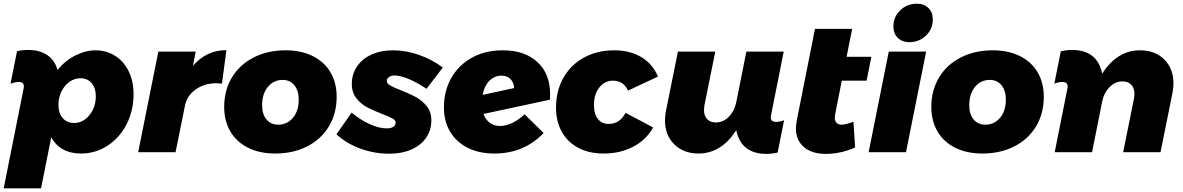

<svg xmlns="http://www.w3.org/2000/svg" viewBox="-47 -823 6395 1038"><path d="M79 -336Q82 -348 82 -356Q82 -380 54 -380Q37 -380 10 -371L45 -546Q74 -553 105 -553Q162 -553 201.5 -529.5Q241 -506 258 -462L264 -445Q306 -496 361 -523.5Q416 -551 469 -551Q528 -551 575 -521.5Q622 -492 648.5 -438Q675 -384 675 -314Q675 -225 637.5 -151.5Q600 -78 534.5 -35.5Q469 7 391 7Q335 7 294 -15.5Q253 -38 230 -81L175 195H-27ZM354 -158Q386 -158 412.5 -177.5Q439 -197 455 -229.5Q471 -262 471 -301Q471 -347 448.5 -373.5Q426 -400 388 -400Q356 -400 328.5 -380.5Q301 -361 285 -328Q269 -295 269 -256Q269 -211 292 -184.5Q315 -158 354 -158Z M1177 -552 1153 -371Q1133 -373 1123 -373Q1058 -373 1010.5 -339Q963 -305 953 -252L902 0H700L809 -544H1011L996 -467Q1069 -552 1177 -552Z M1773 -300Q1773 -209 1731 -139.5Q1689 -70 1613.5 -31.5Q1538 7 1441 7Q1357 7 1294.5 -24Q1232 -55 1198.5 -112Q1165 -169 1165 -245Q1165 -335 1207 -404.5Q1249 -474 1324.5 -512.5Q1400 -551 1497 -551Q1581 -551 1643.5 -520Q1706 -489 1739.5 -432.5Q1773 -376 1773 -300ZM1370 -254Q1370 -206 1393.5 -177.5Q1417 -149 1457 -149Q1506 -149 1537 -186.5Q1568 -224 1568 -285Q1568 -333 1544.5 -362Q1521 -391 1481 -391Q1432 -391 1401 -353Q1370 -315 1370 -254Z M1772 -97 1854 -214Q1901 -175 1951.5 -152Q2002 -129 2044 -129Q2067 -129 2079.5 -137.5Q2092 -146 2092 -161Q2092 -173 2075 -182.5Q2058 -192 2021 -206Q1970 -226 1937.5 -243Q1905 -260 1880 -291.5Q1855 -323 1855 -369Q1855 -422 1883 -463.5Q1911 -505 1961.5 -528Q2012 -551 2078 -551Q2147 -551 2217.5 -526.5Q2288 -502 2347 -458L2259 -343Q2210 -376 2163.5 -395.5Q2117 -415 2086 -415Q2068 -415 2056 -406.5Q2044 -398 2044 -385Q2044 -372 2061.5 -361.5Q2079 -351 2118 -336Q2169 -316 2202 -298Q2235 -280 2260 -249Q2285 -218 2285 -172Q2285 -119 2256.5 -78Q2228 -37 2176.5 -14.5Q2125 8 2058 8Q1977 8 1901.5 -19.5Q1826 -47 1772 -97Z M2927 -314Q2927 -294 2926 -284L2567 -207Q2578 -176 2601 -159Q2624 -142 2657 -142Q2689 -142 2723 -158.5Q2757 -175 2789 -205L2892 -104Q2786 7 2626 7Q2543 7 2481.5 -24Q2420 -55 2386.5 -111Q2353 -167 2353 -242Q2353 -332 2393 -402Q2433 -472 2505 -511.5Q2577 -551 2671 -551Q2790 -551 2858.5 -487.5Q2927 -424 2927 -314ZM2733 -347Q2730 -379 2712 -396.5Q2694 -414 2665 -414Q2626 -414 2598.5 -386Q2571 -358 2562 -310Z M2959 -241Q2959 -332 2999 -402.5Q3039 -473 3110.5 -512Q3182 -551 3274 -551Q3359 -551 3420.5 -514Q3482 -477 3510 -409L3348 -333Q3337 -359 3316 -373Q3295 -387 3266 -387Q3222 -387 3193 -350Q3164 -313 3164 -255Q3164 -208 3185 -180.5Q3206 -153 3243 -153Q3304 -153 3335 -213L3484 -134Q3447 -67 3376.5 -30Q3306 7 3216 7Q3138 7 3080 -23.5Q3022 -54 2990.5 -110Q2959 -166 2959 -241Z M4123 -208Q4120 -198 4120 -188Q4120 -164 4149 -164Q4168 -164 4192 -173L4157 2Q4125 9 4097 9Q3972 9 3939 -97L3933 -119Q3894 -57 3842.5 -25Q3791 7 3730 7Q3648 7 3598 -43Q3548 -93 3548 -172Q3548 -194 3553 -222L3618 -544H3820L3761 -252Q3759 -236 3759 -229Q3759 -197 3776 -179Q3793 -161 3824 -161Q3863 -161 3893.5 -192Q3924 -223 3934 -273L3988 -544H4190Z M4468 -205Q4466 -193 4466 -187Q4466 -169 4475.5 -159Q4485 -149 4504 -149Q4524 -149 4567 -165L4576 -26Q4544 -10 4501 -0.5Q4458 9 4417 9Q4342 9 4299 -28Q4256 -65 4256 -130Q4256 -147 4261 -174L4359 -667H4560L4530 -516H4664L4638 -387H4504Z M4996 -718Q4996 -666 4959 -630.5Q4922 -595 4869 -595Q4830 -595 4806.5 -618.5Q4783 -642 4783 -680Q4783 -732 4820 -767.5Q4857 -803 4910 -803Q4949 -803 4972.5 -779.5Q4996 -756 4996 -718ZM4960 -544 4851 0H4649L4758 -544Z M5596 -300Q5596 -209 5554 -139.5Q5512 -70 5436.5 -31.5Q5361 7 5264 7Q5180 7 5117.5 -24Q5055 -55 5021.5 -112Q4988 -169 4988 -245Q4988 -335 5030 -404.5Q5072 -474 5147.5 -512.5Q5223 -551 5320 -551Q5404 -551 5466.5 -520Q5529 -489 5562.5 -432.5Q5596 -376 5596 -300ZM5193 -254Q5193 -206 5216.5 -177.5Q5240 -149 5280 -149Q5329 -149 5360 -186.5Q5391 -224 5391 -285Q5391 -333 5367.5 -362Q5344 -391 5304 -391Q5255 -391 5224 -353Q5193 -315 5193 -254Z M5722 -336Q5725 -348 5725 -356Q5725 -380 5696 -380Q5677 -380 5653 -371L5688 -546Q5720 -553 5748 -553Q5873 -553 5906 -447L5912 -425Q5951 -487 6002.5 -519Q6054 -551 6115 -551Q6198 -551 6247.5 -501.5Q6297 -452 6297 -372Q6297 -350 6292 -322L6227 0H6025L6084 -292Q6086 -308 6086 -315Q6086 -347 6069 -365Q6052 -383 6021 -383Q5982 -383 5951.5 -352Q5921 -321 5911 -271L5857 0H5655Z"/></svg>

Font: TypoPRO Montserrat Alternates
Style: Italic
Weight: 800
Italic angle: -11.3°
Designer: Julieta Ulanovsky
Foundry: Julieta Ulanovsky
Version: Version 6.001